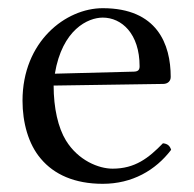

<svg xmlns="http://www.w3.org/2000/svg" viewBox="-20 -439 475 469"><path d="M114 -259C132 -367 195 -396 231 -396C277 -396 321 -357 321 -277C321 -268 317 -264.3 307 -264ZM378 -89C343 -53 310 -27 255 -27C221 -27 171 -47 141 -96C122 -127 111 -175 111 -230L379 -234C390 -234.2 397 -241 397 -251C397 -331 364 -419 231 -419C140.9 -419 35 -338 35 -193C35 -140 49 -87 80 -51C112 -13 162 10 231 10C303 10 360 -23 398 -73C395 -83 389 -88 378 -89Z"/></svg>

Font: Libertinus Serif Display
Style: Regular
Weight: 400
Designer: Philipp H. Poll
Foundry: Khaled Hosny
Version: Version 6.1